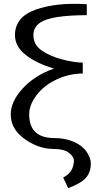

<svg xmlns="http://www.w3.org/2000/svg" viewBox="-20 -780 524 1000"><path d="M453 71Q453 43 431 10.5Q409 -22 364 -41.5Q319 -61 263 -61Q132 -61 132 -185Q132 -234 171 -285Q210 -336 275.5 -366.5Q341 -397 411 -397V-454Q370 -454 307.5 -469.5Q245 -485 199.5 -515.5Q154 -546 154 -597Q154 -635 183.5 -658Q213 -681 277.5 -691Q342 -701 432 -701V-758Q272 -768 165 -729.5Q58 -691 58 -597Q58 -537 115 -493Q172 -449 261 -423Q160 -387 98 -319Q36 -251 36 -185Q36 -134 66.5 -95.5Q97 -57 150.5 -30.5Q204 -4 263 -4Q313 -4 339 16Q365 36 365 57Q365 78 354.5 102Q344 126 309 145L335 200Q400 176 426.5 147Q453 118 453 71Z"/></svg>

Font: LXGW Marker Gothic
Style: Regular
Weight: 400
Version: Version 1.001